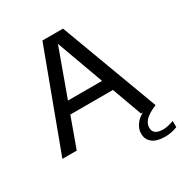

<svg xmlns="http://www.w3.org/2000/svg" viewBox="-214 -896 1196 1263"><g transform="rotate(-30 384.0 -264.0)"><path d="M15 0 290.5 -740H447L722.5 0H612L529.5 -226.5H206L124 0ZM238.5 -314H497.5L368 -670ZM675 212Q611.5 212 579 186.2Q546.5 160.5 546.5 116Q546.5 73.5 578.2 37Q610 0.5 693 -30L722.5 0Q658 27.5 635 53.5Q612 79.5 612 108.5Q612 164 687 164Q720.5 164 768 146.5V194Q746 202.5 723.2 207.2Q700.5 212 675 212Z"/></g></svg>

Font: Encode Sans SemiExpanded SemiExpanded Medium
Style: Regular
Weight: 500
Width: 6
Designer: Multiple Designers
Foundry: Impallari Type
Version: Version 3.000; ttfautohint (v1.8.3) -l 8 -r 50 -G 200 -x 14 